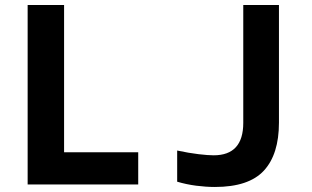

<svg xmlns="http://www.w3.org/2000/svg" viewBox="-20 -734 1240 764"><path d="M530 0V-128H235V-714H90V0ZM1090 -246V-714H948V-245Q948 -116 830 -116Q808 -116 770 -120.5Q732 -125 685 -135V-11Q722 0 761 5Q800 10 835 10Q970 10 1030 -55Q1090 -120 1090 -246Z"/></svg>

Font: Noto Sans Mono UI
Style: Bold
Weight: 700
Designer: Monotype Design team
Foundry: Monotype Imaging Inc.
Version: 1.000